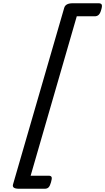

<svg xmlns="http://www.w3.org/2000/svg" viewBox="-20 -1083 645 1178"><path d="M601 -1023Q595 -1001 585.5 -992Q576 -983 561 -983H451L168 -5H278Q293 -5 296.5 3.5Q300 12 293 35Q287 57 278.5 66Q270 75 255 75H96Q52 75 60 48L374 -1035Q382 -1063 426 -1063H585Q600 -1063 604 -1054.5Q608 -1046 601 -1023Z"/></svg>

Font: Playwrite AU SA
Style: Regular
Weight: 400
Designer: Veronika Burian, José Scaglione
Foundry: TypeTogether
Version: Version 1.002